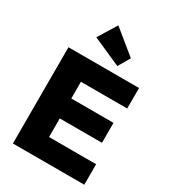

<svg xmlns="http://www.w3.org/2000/svg" viewBox="-233 -1107 1092 1225"><g transform="rotate(30 313.5 -494.5)"><path d="M63 0V-709H242V0ZM205 0V-151H589V0ZM205 -288V-435H553V-288ZM205 -558V-709H583V-558ZM393 -761 185 -853 269 -989 443 -847Z"/></g></svg>

Font: Outfit Thin ExtraBold
Style: Regular
Weight: 800
Version: Version 1.100;gftools[0.9.27]